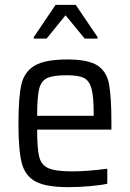

<svg xmlns="http://www.w3.org/2000/svg" viewBox="-20 -763 536 791"><path d="M56 0ZM439 -229H133Q133 -151 141.5 -117Q150 -83 179.5 -70Q209 -57 277 -57Q341 -57 422 -68V-6Q395 0 349.5 4Q304 8 261 8Q169 8 126 -15.5Q83 -39 69.5 -92Q56 -145 56 -254Q56 -362 68 -414.5Q80 -467 122.5 -492.5Q165 -518 257 -518Q343 -518 381 -493.5Q419 -469 429 -417.5Q439 -366 439 -255ZM133 -286H366V-296Q366 -367 356.5 -399.5Q347 -432 324.5 -442.5Q302 -453 255 -453Q198 -453 173.5 -441Q149 -429 141 -395.5Q133 -362 133 -286ZM119 -604V-610L209 -743H292L382 -610V-604H329L250 -700L172 -604Z"/></svg>

Font: Assailand
Style: Regular
Weight: 400
Designer: Hector Gatti with collaboration of the Omnibus-Type team
Foundry: Omnibus-Type
Version: Version 0.072;October 19, 2019;FontCreator 12.0.0.2547 64-bi